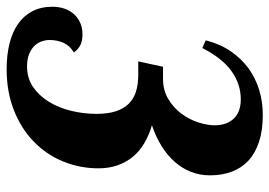

<svg xmlns="http://www.w3.org/2000/svg" viewBox="-146 -653 807 575"><g transform="rotate(90 257.5 -365.5)"><path d="M153.8 -376 169.9 -450.2H206.1Q240.2 -450.2 266.4 -465.8Q292.5 -481.4 310.1 -504.9Q327.6 -528.3 336.4 -555.4Q345.2 -582.5 345.2 -605Q345.2 -641.1 325.2 -662.1Q305.2 -683.1 267.1 -683.1Q222.2 -683.1 183.3 -655.5Q144.5 -627.9 113.8 -567.9L90.8 -578.1Q101.6 -621.1 123.8 -653.3Q146 -685.5 175.5 -706.8Q205.1 -728 240.5 -738.5Q275.9 -749 314 -749Q360.4 -749 394.5 -737.8Q428.7 -726.6 450.9 -706.1Q473.1 -685.5 484.1 -656.2Q495.1 -627 495.1 -590.8Q495.1 -560.5 484.6 -533.9Q474.1 -507.3 454.8 -485.4Q435.5 -463.4 407.7 -446Q379.9 -428.7 345.2 -417Q375 -408.2 398.9 -394Q422.9 -379.9 439.5 -359.9Q456.1 -339.8 465.1 -314Q474.1 -288.1 474.1 -256.8Q474.1 -201.2 453.6 -151.1Q433.1 -101.1 394.5 -63.5Q356 -25.9 300.8 -3.9Q245.6 18.1 176.8 18.1Q134.8 18.1 100.3 9.5Q65.9 1 41.5 -16.1Q17.1 -33.2 3.7 -58.8Q-9.8 -84.5 -9.8 -119.1Q-9.8 -139.6 -3.7 -156.2Q2.4 -172.9 13.4 -184.6Q24.4 -196.3 39.3 -202.6Q54.2 -209 71.8 -209Q93.8 -209 106.2 -202.1Q118.7 -195.3 127 -183.1Q106.4 -170.9 98.1 -151.9Q89.8 -132.8 89.8 -110.8Q89.8 -97.2 94.7 -84.7Q99.6 -72.3 109.6 -63Q119.6 -53.7 134.3 -48.3Q148.9 -43 168.9 -43Q204.1 -43 230.5 -61Q256.8 -79.1 274.9 -108.6Q293 -138.2 302 -175.5Q311 -212.9 311 -251Q311 -285.2 303.2 -308.8Q295.4 -332.5 280.8 -347.4Q266.1 -362.3 244.6 -369.1Q223.1 -376 195.8 -376Z"/></g></svg>

Font: Lobster
Style: Regular
Weight: 400
Designer: Pablo Impallari
Foundry: Pablo Impallari
Version: Version 1.007; ttfautohint (v1.1) -l 8 -r 50 -G 50 -x 14 -D 